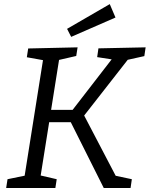

<svg xmlns="http://www.w3.org/2000/svg" viewBox="-20 -933 743 953"><path d="M561.9 -45.8 541.5 -63.2 634.4 -43.5 628.1 0H494.9L323 -343L344.4 -326.6H210.8L227.2 -346.3L179.9 -49.2L171.9 -64.2L261.5 -43.5L254.8 0H10.6L17.3 -43.5L114.9 -63.5L100.5 -49.2L195.5 -647.9L205.9 -632.2L113.2 -648.9L119.9 -692.4L365.1 -698L358.4 -655.2L261.1 -632.8L275.9 -653.2L231.2 -372.1L220.9 -387.8H356.5L329.4 -373.4L542.8 -649.5L550.9 -635.8L462.3 -649.5L468.6 -693L702.8 -698L696.4 -654.5L600.5 -633.2L623.9 -648.9L390.3 -350L390 -374.4ZM333.3 -750 312.9 -789.8 524.8 -912.6 553.2 -846Z"/></svg>

Font: Bitter Thin
Style: Italic
Weight: 100
Italic angle: -9°
Designer: Sol Matas, and Bitter project Authors
Foundry: Sol Matas
Version: Version 2.002